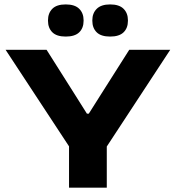

<svg xmlns="http://www.w3.org/2000/svg" viewBox="-20 -870 815 890"><path d="M315.5 -168 6 -639H196L322.5 -439L383 -343H391.5L451.5 -438L579 -639H769L460 -168ZM300 0V-316.5H475V0ZM284.5 -700.5Q242.5 -700.5 222.5 -720.5Q202.5 -740.5 202.5 -773.5V-776Q202.5 -809 222.5 -829.2Q242.5 -849.5 284.5 -849.5Q327 -849.5 347.2 -829.2Q367.5 -809 367.5 -776V-773.5Q367.5 -740 347.2 -720.2Q327 -700.5 284.5 -700.5ZM490.5 -700.5Q448 -700.5 428 -720.5Q408 -740.5 408 -773.5V-776Q408 -809 428.5 -829.2Q449 -849.5 490.5 -849.5Q532.5 -849.5 552.8 -829.2Q573 -809 573 -776V-773.5Q573 -740 552.8 -720.2Q532.5 -700.5 490.5 -700.5Z"/></svg>

Font: Anek Latin Expanded
Style: Bold
Weight: 700
Width: 7
Designer: Yesha Goshar
Foundry: Ek Type
Version: Version 1.003